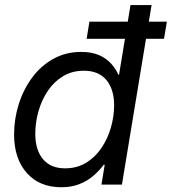

<svg xmlns="http://www.w3.org/2000/svg" viewBox="-20 -748 696 778"><path d="M228.5 10.7Q139.6 10.7 88.4 -47.4Q37.1 -105.5 37.1 -203.1Q37.1 -265.6 55.7 -325Q74.2 -384.3 109.4 -432.4Q144.5 -480.5 195.1 -509Q245.6 -537.6 309.1 -537.6Q352.5 -537.6 382.3 -524.2Q412.1 -510.7 430.9 -489.5Q449.7 -468.3 459.5 -445.3H462.4L508.8 -727.5H594.2L474.1 0H391.1L404.3 -80.1H399.9Q381.8 -55.7 357.4 -34.9Q333 -14.2 301 -1.7Q269 10.7 228.5 10.7ZM243.7 -65.9Q291.5 -65.9 328.4 -88.1Q365.2 -110.4 390.6 -147.7Q416 -185.1 429.2 -230.5Q442.4 -275.9 442.4 -321.8Q442.4 -386.2 411.1 -423.8Q379.9 -461.4 319.8 -461.4Q272 -461.4 235.4 -439.2Q198.7 -417 173.8 -379.9Q148.9 -342.8 136 -297.6Q123 -252.4 123 -205.6Q123 -140.1 154.3 -103Q185.5 -65.9 243.7 -65.9ZM331.1 -590.8 342.3 -660.2H656.2L644.5 -590.8Z"/></svg>

Font: Inter 24pt
Style: Italic
Weight: 400
Italic angle: -9.3988°
Designer: Rasmus Andersson
Foundry: rsms
Version: Version 4.001;git-66647c0bb